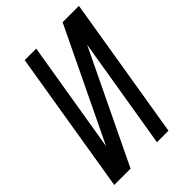

<svg xmlns="http://www.w3.org/2000/svg" viewBox="-215 -833 931 931"><g transform="rotate(-45 250.5 -367.5)"><path d="M8 0 129 -735H208L113 -161L389 -735H501L380 0H301L396 -574L120 0Z"/></g></svg>

Font: Iosevka Algr
Style: Italic
Weight: 400
Italic angle: -9°
Monospace: yes
Designer: Belleve Invis
Foundry: Belleve Invis
Version: Version 26.0.2; ttfautohint (v1.8.3)